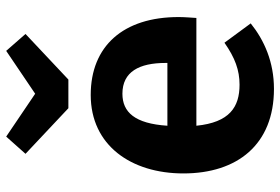

<svg xmlns="http://www.w3.org/2000/svg" viewBox="-166 -744 927 636"><g transform="rotate(-90 298.0 -426.5)"><path d="M352 -664 503 -806 447 -870 305 -774 163 -870 106 -806 257 -664ZM559 -299C559 -482 463 -590 301 -590C134 -590 41 -456 41 -283C41 -104 137 17 321 17C410 17 482 -15 538 -60L474 -147C424 -112 383 -97 335 -97C261 -97 210 -130 199 -240H556C557 -256 559 -280 559 -299ZM407 -336H199C206 -444 244 -485 305 -485C378 -485 407 -429 407 -342Z"/></g></svg>

Font: Glow Sans TC Normal
Style: Bold
Weight: 700
Designer: Ryoko NISHIZUKA (kana, bopomofo & ideographs); Paul D. Hunt (Latin, Greek & Cyrillic); Sandoll Communications, Soo-young
Version: Version 0.93